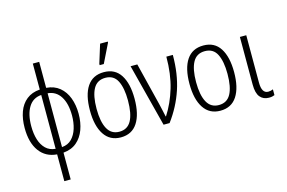

<svg xmlns="http://www.w3.org/2000/svg" viewBox="-119 -1055 2348 1571"><g transform="rotate(-15 1054.5 -269.5)"><path d="M249 236V9Q154 2 101 -70.5Q48 -143 48 -268Q48 -344 69.5 -403.5Q91 -463 136 -499Q181 -535 249 -540V-760H303V-540Q370 -535 415 -498Q460 -461 482.5 -401Q505 -341 505 -267Q505 -193 483 -133Q461 -73 416.5 -35Q372 3 303 9V236ZM249 -38V-494Q178 -489 141 -429Q104 -369 104 -268Q104 -204 119.5 -154Q135 -104 167 -73Q199 -42 249 -38ZM303 -38Q354 -42 386 -74.5Q418 -107 433.5 -157.5Q449 -208 449 -267Q449 -368 411 -428Q373 -488 303 -494Z M979 -267Q979 -136 931.5 -63Q884 10 790 10Q698 10 649.5 -63.5Q601 -137 601 -267Q601 -399 649 -470.5Q697 -542 791 -542Q885 -542 932 -469Q979 -396 979 -267ZM657 -267Q657 -157 689.5 -97.5Q722 -38 790 -38Q859 -38 891 -96.5Q923 -155 923 -267Q923 -373 892.5 -433.5Q862 -494 791 -494Q721 -494 689 -435.5Q657 -377 657 -267ZM774 -606V-617L823 -775H888V-767L809 -606Z M1153 0 1016 -532H1073L1162 -173Q1167 -149 1175 -116.5Q1183 -84 1187 -61H1190Q1250 -154 1284.5 -269.5Q1319 -385 1319 -532H1374Q1374 -371 1331 -242Q1288 -113 1204 0Z M1822 -267Q1822 -136 1774.5 -63Q1727 10 1633 10Q1541 10 1492.5 -63.5Q1444 -137 1444 -267Q1444 -399 1492 -470.5Q1540 -542 1634 -542Q1728 -542 1775 -469Q1822 -396 1822 -267ZM1500 -267Q1500 -157 1532.5 -97.5Q1565 -38 1633 -38Q1702 -38 1734 -96.5Q1766 -155 1766 -267Q1766 -373 1735.5 -433.5Q1705 -494 1634 -494Q1564 -494 1532 -435.5Q1500 -377 1500 -267Z M2044 10Q1996 10 1969 -23Q1942 -56 1942 -128V-532H1996V-131Q1996 -39 2051 -39Q2073 -39 2092 -48V1Q2083 5 2071.5 7.5Q2060 10 2044 10Z"/></g></svg>

Font: Noto Sans Condensed Light
Style: Regular
Weight: 300
Width: 3
Designer: Monotype Design Team
Foundry: Monotype Imaging Inc.
Version: Version 2.013; ttfautohint (v1.8.4.7-5d5b)